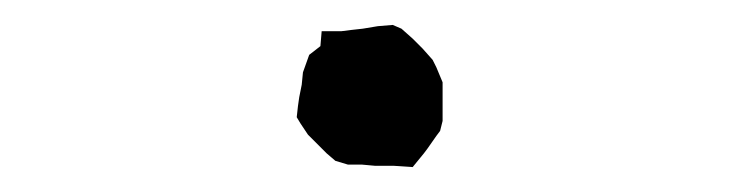

<svg xmlns="http://www.w3.org/2000/svg" viewBox="-20 -333 590 154"><path d="M259 -201 249 -204 242 -210 227 -225 221 -234 218 -239 219 -248 220 -255 222 -265 223 -275 228 -289 237 -296 238 -308H254L262 -309L271 -310L283 -312L295 -313L302 -310L311 -302L319 -294L327 -285L330 -279L335 -267V-236L333 -228L330 -224L323 -214L320 -210L311 -199L296 -200H281L270 -201Z"/></svg>

Font: Winky Rough Light
Style: Regular
Weight: 300
Designer: Simon Atzbach
Foundry: typofactur
Version: Version 1.206; ttfautohint (v1.8.4.7-5d5b)